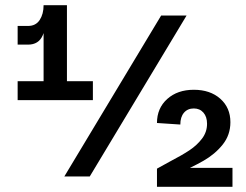

<svg xmlns="http://www.w3.org/2000/svg" viewBox="-20 -720 948 740"><path d="M148 -655 160 -675Q160 -619 144.5 -583.5Q129 -548 88 -548H48V-620H88Q118 -620 133 -643Q148 -666 148 -700H238V-334H148ZM48 -407H338V-334H48ZM601 -660H699L326 -40H228ZM634 -97Q682 -122 710.5 -141Q739 -160 758.5 -185.5Q778 -211 778 -243Q778 -270 764 -286Q750 -302 727 -302Q703 -302 689 -285.5Q675 -269 675 -240L585 -246Q585 -303 624.5 -338.5Q664 -374 727 -374Q790 -374 829 -339.5Q868 -305 868 -249Q868 -200 838.5 -163Q809 -126 764.5 -100.5Q720 -75 657 -48L647 -73H876V0H585V-70Q610 -84 634 -97Z"/></svg>

Font: Uncut Sans Variable
Style: Regular
Weight: 400
Designer: Kasper Nordkvist
Foundry: UNCUT.wtf
Version: Version 1.304;Glyphs 3.2 (3246)